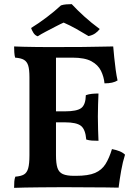

<svg xmlns="http://www.w3.org/2000/svg" viewBox="-20 -903 655 926"><path d="M48 -679Q66 -678 92.5 -677.5Q119 -677 148.5 -676.5Q178 -676 205 -676Q232 -676 250 -676V-155Q250 -115 257 -93.5Q264 -72 283 -63.5Q302 -55 337 -55L323 0Q295 0 256 0Q217 0 176 0.5Q135 1 100.5 1.5Q66 2 48 3Q48 -14 49 -27.5Q50 -41 54 -51Q81 -53 95.5 -61.5Q110 -70 116 -91.5Q122 -113 122 -154V-530Q122 -568 116 -587Q110 -606 95.5 -614.5Q81 -623 53 -625Q50 -635 49 -650.5Q48 -666 48 -679ZM520 -184Q541 -180 557 -173.5Q573 -167 583 -157Q572 -123 564.5 -80.5Q557 -38 552 2Q530 1 493 1Q456 1 412 0.5Q368 0 323 0L337 -55H346Q406 -55 438.5 -69Q471 -83 489 -112Q507 -141 520 -184ZM455 -452Q454 -428 453 -399.5Q452 -371 452 -341Q452 -310 453 -279Q454 -248 455 -224Q437 -224 423 -225Q409 -226 396 -230Q392 -279 370.5 -296Q349 -313 293 -313H226V-366H293Q351 -366 372 -382Q393 -398 394 -444Q408 -449 423.5 -450.5Q439 -452 455 -452ZM526 -679Q528 -656 531 -625.5Q534 -595 538 -566Q542 -537 547 -515Q536 -508 520.5 -504.5Q505 -501 484 -501Q481 -533 467 -561.5Q453 -590 421 -607.5Q389 -625 329 -625H221L247 -676Q324 -676 379 -676.5Q434 -677 470 -678Q506 -679 526 -679ZM162 -728Q149 -732 141 -745Q133 -758 130 -768Q166 -790 205 -819.5Q244 -849 274 -877Q286 -881 300 -882Q314 -883 326 -883Q352 -855 385.5 -824.5Q419 -794 461 -763Q452 -751 439 -742Q426 -733 407 -729Q381 -745 349 -763Q317 -781 287 -794Q273 -788 249 -775.5Q225 -763 201 -750.5Q177 -738 162 -728Z"/></svg>

Font: Vollkorn SemiBold
Style: Regular
Weight: 600
Designer: Friedrich Althausen
Foundry: Friedrich Althausen
Version: Version 5.000